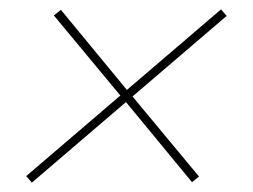

<svg xmlns="http://www.w3.org/2000/svg" viewBox="-20 -545 540 410"><path d="M48 -155 36 -169 237 -341 95 -512 110 -524 251 -353 452 -525 464 -511 263 -339 405 -168 390 -156 249 -327Z"/></svg>

Font: iosevka_custom_sans_ss08 Thin
Style: Italic
Weight: 100
Italic angle: -10°
Designer: Belleve Invis
Foundry: Belleve Invis
Version: Version 10.3.0; ttfautohint (v1.8.3)